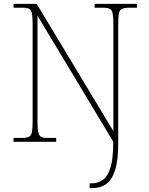

<svg xmlns="http://www.w3.org/2000/svg" viewBox="-20 -734 771 994"><path d="M444 240V215H455Q489 215 514 196Q539 177 552.5 131.5Q566 86 566 8V-1L174 -653V-108Q174 -70 178 -51Q182 -32 192 -26Q202 -20 219 -20H271V0H50V-20H95Q119 -20 130.5 -26Q142 -32 145.5 -51Q149 -70 149 -108V-607Q149 -645 145.5 -663.5Q142 -682 131 -688Q120 -694 97 -694H50V-714H170L567 -55V-605Q567 -644 563.5 -663Q560 -682 548.5 -688Q537 -694 512 -694H470V-714H689V-694H651Q624 -694 611.5 -688Q599 -682 595.5 -663.5Q592 -645 592 -606V8Q592 97 575.5 148Q559 199 529 219.5Q499 240 460 240Z"/></svg>

Font: Noto Serif Hebrew Thin
Style: Regular
Weight: 250
Version: Version 2.003